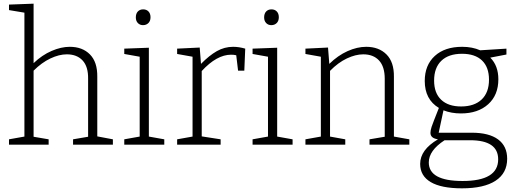

<svg xmlns="http://www.w3.org/2000/svg" viewBox="-20 -788 2822 1046"><path d="M510 -45 595 -29V0H378V-29L460 -43V-359Q461 -425 430 -458.5Q399 -492 344 -492Q302 -492 254.5 -469.5Q207 -447 163 -403V-43L245 -29V0H29V-29L113 -44V-719L29 -733V-763L163 -768V-444Q209 -488 261 -510.5Q313 -533 360 -533Q429 -533 470 -491.5Q511 -450 510 -370Z M791 -528V-44L875 -29V0H657V-29L741 -44V-479L657 -494V-523ZM720 -693Q720 -714 731 -725.5Q742 -737 760 -737Q778 -737 789 -725.5Q800 -714 800 -694Q800 -674 788.5 -662.5Q777 -651 759 -651Q742 -651 731 -662.5Q720 -674 720 -693Z M1316 -523 1311 -403H1277L1267 -487Q1254 -490 1239 -490Q1161 -490 1079 -401V-45L1182 -29V0H945V-29L1029 -44V-479L945 -494V-523L1068 -529L1075 -440Q1120 -486 1161.5 -509.5Q1203 -533 1250 -533Q1282 -533 1316 -523Z M1490 -528V-44L1574 -29V0H1356V-29L1440 -44V-479L1356 -494V-523ZM1419 -693Q1419 -714 1430 -725.5Q1441 -737 1459 -737Q1477 -737 1488 -725.5Q1499 -714 1499 -694Q1499 -674 1487.5 -662.5Q1476 -651 1458 -651Q1441 -651 1430 -662.5Q1419 -674 1419 -693Z M2126 -44 2210 -29V0H1993V-29L2076 -43V-359Q2076 -425 2045 -458.5Q2014 -492 1959 -492Q1917 -492 1869.5 -469.5Q1822 -447 1778 -402V-44L1861 -29V0H1644V-29L1728 -44V-479L1644 -494V-523L1767 -529L1774 -440Q1821 -486 1873.5 -509.5Q1926 -533 1975 -533Q2044 -533 2085.5 -491.5Q2127 -450 2126 -370Z M2550 -65Q2644 -65 2693.5 -28.5Q2743 8 2743 77Q2743 155 2680 196.5Q2617 238 2497 238Q2384 238 2326.5 204Q2269 170 2269 105Q2269 28 2366 -29Q2325 -35 2325 -64Q2325 -78 2331.5 -97.5Q2338 -117 2371 -200Q2294 -246 2294 -347Q2294 -433 2348.5 -483Q2403 -533 2498 -533Q2553 -533 2596 -514L2739 -523V-491L2651 -474Q2695 -430 2695 -356Q2695 -270 2639.5 -220Q2584 -170 2491 -170Q2439 -170 2396 -187L2370 -65ZM2345 -349Q2345 -281 2383.5 -244.5Q2422 -208 2492 -208Q2564 -208 2604 -246Q2644 -284 2644 -354Q2644 -422 2606 -458.5Q2568 -495 2497 -495Q2424 -495 2384.5 -457Q2345 -419 2345 -349ZM2694 80Q2694 -24 2541 -24H2402Q2316 32 2316 97Q2316 198 2500 198Q2694 198 2694 80Z"/></svg>

Font: Bitter Pro Light
Style: Regular
Weight: 300
Designer: Sol Matas, and Bitter project Authors
Foundry: Sol Matas
Version: Version 1.010